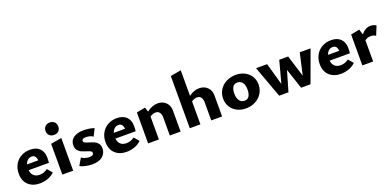

<svg xmlns="http://www.w3.org/2000/svg" viewBox="-3 -1564 4900 2412"><g transform="rotate(-20 2447.0 -357.5)"><path d="M440 -66Q397 -26 345 -9Q293 8 243 8Q148 8 90 -46.5Q32 -101 32 -197Q32 -266 62 -319.5Q92 -373 145.5 -403Q199 -433 266 -433Q349 -433 394 -388Q439 -343 439 -267Q439 -222 435 -197H164Q169 -148 198.5 -121.5Q228 -95 277 -95Q333 -95 384 -132ZM170 -272H320Q317 -308 302 -326.5Q287 -345 258 -345Q226 -345 203.5 -325.5Q181 -306 170 -272Z M543 -412 688 -437V0H543ZM532 -586Q532 -624 555.5 -647Q579 -670 617 -670Q655 -670 678.5 -647Q702 -624 702 -586Q702 -548 679 -526Q656 -504 617 -504Q578 -504 555 -526Q532 -548 532 -586Z M780 -28 835 -122Q855 -108 883 -99Q911 -90 937 -90Q967 -90 981.5 -99Q996 -108 996 -124Q996 -143 979.5 -152Q963 -161 924 -173Q885 -185 860 -197Q835 -209 816.5 -233Q798 -257 798 -297Q798 -363 848 -398Q898 -433 981 -433Q1017 -433 1056.5 -427Q1096 -421 1124 -410L1076 -314Q1059 -327 1033 -334Q1007 -341 982 -341Q927 -341 927 -311Q927 -294 944.5 -284.5Q962 -275 998 -265Q1040 -252 1066 -240Q1092 -228 1111 -203.5Q1130 -179 1130 -138Q1130 -77 1083.5 -34.5Q1037 8 942 8Q898 8 853 -2Q808 -12 780 -28Z M1600 -66Q1557 -26 1505 -9Q1453 8 1403 8Q1308 8 1250 -46.5Q1192 -101 1192 -197Q1192 -266 1222 -319.5Q1252 -373 1305.5 -403Q1359 -433 1426 -433Q1509 -433 1554 -388Q1599 -343 1599 -267Q1599 -222 1595 -197H1324Q1329 -148 1358.5 -121.5Q1388 -95 1437 -95Q1493 -95 1544 -132ZM1330 -272H1480Q1477 -308 1462 -326.5Q1447 -345 1418 -345Q1386 -345 1363.5 -325.5Q1341 -306 1330 -272Z M2124 -281V0H1980V-241Q1980 -284 1961.5 -308.5Q1943 -333 1910 -333Q1891 -333 1870.5 -326Q1850 -319 1834 -306V0H1690V-413L1807 -436L1826 -375Q1896 -432 1974 -432Q2039 -432 2081.5 -390.5Q2124 -349 2124 -281Z M2679 -281V0H2534V-241Q2534 -284 2516 -308.5Q2498 -333 2464 -333Q2446 -333 2425.5 -326Q2405 -319 2389 -306V0H2247V-698L2389 -723V-381Q2454 -432 2529 -432Q2594 -432 2636.5 -390.5Q2679 -349 2679 -281Z M2767 -205Q2767 -270 2799.5 -322Q2832 -374 2889.5 -403.5Q2947 -433 3018 -433Q3083 -433 3135.5 -406Q3188 -379 3217.5 -331Q3247 -283 3247 -222Q3247 -157 3214.5 -104.5Q3182 -52 3125 -22Q3068 8 2997 8Q2931 8 2878.5 -19.5Q2826 -47 2796.5 -95.5Q2767 -144 2767 -205ZM3095 -209Q3095 -271 3070 -303.5Q3045 -336 3003 -336Q2961 -336 2941 -304.5Q2921 -273 2921 -217Q2921 -154 2946.5 -121.5Q2972 -89 3014 -89Q3056 -89 3075.5 -121.5Q3095 -154 3095 -209Z M4016 -424 3861 0H3735L3645 -271L3566 0H3442L3287 -424H3435L3518 -129L3597 -424H3716L3806 -135L3871 -424Z M4464 -66Q4421 -26 4369 -9Q4317 8 4267 8Q4172 8 4114 -46.5Q4056 -101 4056 -197Q4056 -266 4086 -319.5Q4116 -373 4169.5 -403Q4223 -433 4290 -433Q4373 -433 4418 -388Q4463 -343 4463 -267Q4463 -222 4459 -197H4188Q4193 -148 4222.5 -121.5Q4252 -95 4301 -95Q4357 -95 4408 -132ZM4194 -272H4344Q4341 -308 4326 -326.5Q4311 -345 4282 -345Q4250 -345 4227.5 -325.5Q4205 -306 4194 -272Z M4893 -411 4844 -290Q4816 -310 4778 -310Q4733 -310 4698 -284V0H4554V-413L4671 -436L4693 -364Q4748 -433 4817 -433Q4862 -433 4893 -411Z"/></g></svg>

Font: Ysabeau Ultrabold
Style: Regular
Weight: 800
Designer: Christian Thalmann (Catharsis Fonts)
Version: Version 0.003